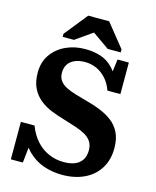

<svg xmlns="http://www.w3.org/2000/svg" viewBox="-133 -999 892 1099"><g transform="rotate(15 313.0 -449.5)"><path d="M331 -63Q370 -63 397 -74Q424 -85 439 -107.5Q454 -130 454 -165Q454 -196 440 -217Q426 -238 400.5 -252Q375 -266 341 -277Q307 -288 268 -300Q229 -311 191 -326.5Q153 -342 122.5 -367Q92 -392 74 -429Q56 -466 56 -520Q56 -583 87.5 -627.5Q119 -672 171 -696Q223 -720 285 -720Q337 -720 378.5 -706Q420 -692 452 -658Q484 -624 506 -565L460 -568L478 -710H545V-523H468Q454 -563 429.5 -590.5Q405 -618 373 -633Q341 -648 303 -648Q267 -648 241.5 -636.5Q216 -625 203 -604.5Q190 -584 190 -555Q190 -527 204 -508Q218 -489 243 -476.5Q268 -464 300.5 -454.5Q333 -445 369 -435Q412 -424 451.5 -408Q491 -392 523 -368Q555 -344 573.5 -306.5Q592 -269 592 -214Q592 -145 560.5 -94.5Q529 -44 472.5 -17Q416 10 342 10Q284 10 231.5 -8Q179 -26 138 -66.5Q97 -107 74 -176L125 -166L107 0H36V-222H117Q135 -173 166.5 -137Q198 -101 240.5 -82Q283 -63 331 -63ZM375 -909H251L141 -772V-754H208L339 -846H277L408 -754H485V-772Z"/></g></svg>

Font: Roboto Serif 28pt SemiBold
Style: Regular
Weight: 600
Designer: Greg Gazdowicz
Foundry: Commercial Type
Version: Version 1.008